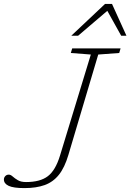

<svg xmlns="http://www.w3.org/2000/svg" viewBox="-67 -955 668 984"><path d="M283.5 -161Q264.5 -96.5 234.8 -59.2Q205 -22 161.8 -6.5Q118.5 9 58.5 9Q2 9 -22.5 -2.5Q-47 -14 -47 -35Q-47 -45 -40 -52.5Q-33 -60 -22 -60Q-12.5 -60 -2 -50.5Q8.5 -41 24.5 -31.5Q40.5 -22 66.5 -22Q139 -22 178.2 -52Q217.5 -82 240.5 -157.5L398.5 -675.5L296 -683.5L303 -707H551L544 -683.5L436.5 -675.5ZM298.5 -772 471.5 -935H507L581 -772H554L483 -899.5L333.5 -772Z"/></svg>

Font: Newsreader 6pt ExtraLight
Style: Italic
Weight: 275
Italic angle: -17°
Designer: Hugues Gentile
Foundry: Production Type
Version: Version 1.003; ttfautohint (v1.8.3)